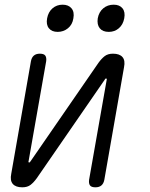

<svg xmlns="http://www.w3.org/2000/svg" viewBox="-20 -789 640 819"><path d="M28 -48 112 -528Q115 -544 124.5 -552Q134 -560 150 -560Q167 -560 173 -552Q179 -544 177 -528L102 -102Q101 -99 101.5 -97.5Q102 -96 105 -96Q107 -96 108 -98L111 -102L400 -521Q413 -539 426.5 -549.5Q440 -560 462 -560Q490 -560 502.5 -545.5Q515 -531 509 -502L425 -22Q422 -6 412.5 2Q403 10 387 10Q370 10 364 2Q358 -6 360 -22L435 -448Q436 -451 435.5 -452.5Q435 -454 432 -454Q430 -454 429 -453L426 -448L137 -29Q124 -11 110.5 -0.5Q97 10 75 10Q47 10 34.5 -4.5Q22 -19 28 -48ZM444 -653Q418 -653 405.5 -668.5Q393 -684 397 -711Q402 -738 420.5 -753.5Q439 -769 465 -769Q490 -769 502.5 -753.5Q515 -738 510 -711Q505 -684 487 -668.5Q469 -653 444 -653ZM226 -653Q201 -653 188.5 -668.5Q176 -684 181 -711Q186 -738 204 -753.5Q222 -769 247 -769Q272 -769 285 -753.5Q298 -738 293 -711Q289 -684 270 -668.5Q251 -653 226 -653Z"/></svg>

Font: Maple Mono ExtraLight
Style: Italic
Weight: 275
Italic angle: -10°
Monospace: yes
Designer: subframe7536
Version: Version 7.000